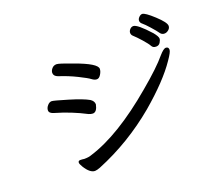

<svg xmlns="http://www.w3.org/2000/svg" viewBox="-125 -943 1249 1103"><g transform="rotate(-20 500.0 -391.5)"><path d="M380 -328Q405 -328 414 -372Q414 -392 393 -406Q358 -426 275 -451Q192 -476 181 -476Q167 -476 155 -462Q143 -448 143 -433Q143 -415 172 -407Q269 -379 355 -334Q369 -328 380 -328ZM279 -14Q290 -14 311 -22Q510 -103 680 -245Q822 -366 889 -465Q919 -508 919 -522Q919 -540 902 -540Q888 -540 861 -509Q813 -451 703 -359Q471 -162 287 -106Q272 -100 244 -100Q232 -102 220 -102Q207 -102 207 -90Q207 -82 219 -62Q249 -14 279 -14ZM265 -598Q321 -580 372.5 -554.5Q424 -529 439.5 -517Q455 -505 469 -505Q483 -505 494 -523Q505 -541 505 -556Q505 -589 374 -636Q295 -666 280 -666Q262 -666 251 -653Q240 -640 240 -627Q240 -607 265 -598ZM853 -565Q870 -565 878.5 -578.5Q887 -592 887 -602Q887 -615 865 -642Q794 -721 769 -721Q757 -721 748 -711Q739 -701 739 -690Q739 -679 747 -671Q767 -653 793 -623.5Q819 -594 826.5 -579.5Q834 -565 853 -565ZM924 -619Q937 -619 949 -629Q961 -639 961 -653Q961 -674 909.5 -721.5Q858 -769 841 -769Q831 -769 821 -759Q811 -749 811 -738Q811 -726 823 -716.5Q835 -707 861 -678Q887 -649 901 -629Q910 -619 924 -619Z"/></g></svg>

Font: LXGW WenKai Mono TC
Style: Bold
Weight: 700
Designer: LXGW / Fontworks Inc.
Foundry: LXGW / Fontworks Inc.
Version: Version 1.330